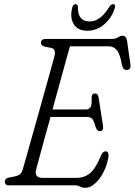

<svg xmlns="http://www.w3.org/2000/svg" viewBox="-20 -886 644 918"><path d="M336 0H21.5Q11 0 6.8 -5.2Q2.5 -10.5 3 -17.5Q3 -32 21.5 -37L53 -43Q67 -46 75.8 -53.2Q84.5 -60.5 89 -77Q93 -90 104.5 -131.2Q116 -172.5 132.2 -229.8Q148.5 -287 166 -349.8Q183.5 -412.5 199.5 -469.8Q215.5 -527 226.8 -567.5Q238 -608 241 -620Q244.5 -633.5 241 -643.8Q237.5 -654 226.5 -656.5L192 -663.5Q176 -668.5 176 -680.5Q176 -700 199.5 -700H517Q532.5 -700 544 -707.5Q555.5 -715 566.5 -715Q583.5 -715 587.5 -690.5L603.5 -578Q607.5 -553 587.5 -551.5Q569.5 -549.5 563 -575Q554 -628.5 538.5 -646.5Q523 -664.5 500.5 -664.5H314.5Q311 -652.5 298.2 -606.8Q285.5 -561 267.8 -496.2Q250 -431.5 231 -362.5H390Q406.5 -362.5 413.2 -374.2Q420 -386 418 -422.5Q420 -439 433 -439Q442 -439 446 -434Q450 -429 451 -422.5L472.5 -285Q476.5 -259 457 -259Q443 -259 437 -279.5Q429 -310.5 419.8 -318.8Q410.5 -327 393.5 -327H221.5Q204.5 -266.5 189.8 -212.2Q175 -158 165 -121Q155 -84 152.5 -74.5Q143 -35.5 184.5 -35.5H346Q383 -35.5 410.2 -57.8Q437.5 -80 464 -145Q472.5 -162.5 484.5 -162.5Q500 -162.5 499 -139.5Q493 -98 475.2 -63.5Q457.5 -29 434 -8.5Q410.5 12 387.5 12Q373.5 12 362.5 6Q351.5 0 336 0ZM409 -783.5Q461 -783.5 503 -854Q512 -866 520.5 -866Q534.5 -866 528.5 -846.5Q513.5 -799 477.5 -769Q441.5 -739 397 -739Q353 -739 333.2 -769.5Q313.5 -800 325 -848.5Q328.5 -866 341.5 -866Q351 -866 352.5 -854Q350.5 -783.5 409 -783.5Z"/></svg>

Font: Fraunces 144pt SuperSoft Light
Style: Italic
Weight: 300
Italic angle: -16°
Version: Version 1.000;[b76b70a41]